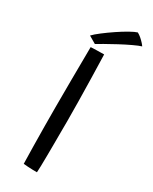

<svg xmlns="http://www.w3.org/2000/svg" viewBox="-216 -886 747 939"><g transform="rotate(30 157.5 -416.5)"><path d="M177 3Q168.5 3 154 2.8Q139.5 2.5 124.8 1.5Q110 0.5 100.5 -0.5Q99.5 -38.5 98.5 -93.8Q97.5 -149 97 -208.2Q96.5 -267.5 96.5 -316Q96.5 -384 97 -471.5Q97.5 -559 98.5 -658.5Q103 -659 112.2 -659.2Q121.5 -659.5 132.8 -659.8Q144 -660 154.8 -660.2Q165.5 -660.5 173.5 -660.5Q175.5 -596.5 177 -529Q178.5 -461.5 179.5 -399Q180.5 -336.5 180.5 -287Q180.5 -266 180.2 -233.2Q180 -200.5 180 -163.8Q180 -127 179.5 -92.5Q179 -58 178.5 -32.2Q178 -6.5 177 3ZM262.5 -836Q274.5 -829.5 285.5 -819.8Q296.5 -810 304.5 -801Q312.5 -792 315 -787.5Q299.5 -783 269.8 -769Q240 -755 206.8 -737.2Q173.5 -719.5 146.5 -704Q119.5 -688.5 108.5 -682L67.5 -706Q80.5 -720 107 -740.2Q133.5 -760.5 164.2 -781.2Q195 -802 221.8 -817Q248.5 -832 262.5 -836Z"/></g></svg>

Font: Grandstander Thin Light
Style: Regular
Weight: 300
Version: Version 1.200